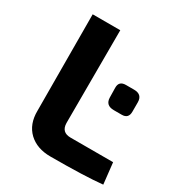

<svg xmlns="http://www.w3.org/2000/svg" viewBox="-165 -805 864 922"><g transform="rotate(30 267.5 -343.5)"><path d="M234 -175Q235 -124 286 -124H522L535 -7Q439 3 247 3Q173 3 128 -39Q83 -82 84 -156L82 -690H235ZM400 -342Q354 -342 353 -385L352 -438Q351 -476 390 -476H435Q481 -476 481 -432V-380Q481 -342 444 -342Z"/></g></svg>

Font: Taylor Sans Bold LRS
Style: Bold
Weight: 700
Italic angle: -8°
Designer: Natanael Gama
Version: Version 1.001 September 8, 2015